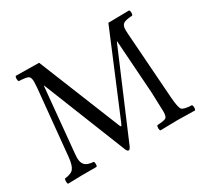

<svg xmlns="http://www.w3.org/2000/svg" viewBox="-136 -839 1107 1042"><g transform="rotate(-30 418.0 -318.5)"><path d="M660 -198 637 -534H635L410 -5Q402 10 396 10Q387 10 381 -5L174 -524H172L134 -123Q132 -103 132 -95Q132 -65 146.5 -49.5Q161 -34 200 -31Q204 -27 204 -14Q204 -4 200 0H168H106Q80 0 20 2Q16 -2 16 -14Q16 -27 20 -31Q61 -35 75.5 -54Q90 -73 95 -121L135 -533Q137 -563 137 -569Q137 -598 124.5 -605Q112 -612 67 -614Q62 -619 62 -630Q62 -642 67 -647L212 -645L417 -137Q422 -124 425 -124Q428 -124 434 -138L646 -645L777 -647Q782 -642 782 -630Q782 -619 777 -614Q735 -612 721 -602Q707 -592 707 -565Q707 -562 707.5 -554.5Q708 -547 708 -542L738 -121Q743 -59 753.5 -46Q764 -33 815 -31Q820 -26 820 -14Q820 -3 815 2Q749 0 706 0Q673 0 599 2Q594 -3 594 -14Q594 -26 599 -31Q641 -33 652.5 -40Q664 -47 664 -79Q664 -84 662 -137Q660 -190 660 -198Z"/></g></svg>

Font: Pochaevsk Unicode
Style: Normal
Weight: 400
Version: Version 1.1